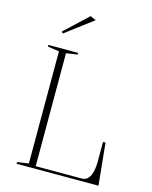

<svg xmlns="http://www.w3.org/2000/svg" viewBox="-135 -1018 876 1105"><g transform="rotate(15 303.5 -465.5)"><path d="M73 0V-10L141 -20V-688L73 -698V-708H250V-698L183 -688V-15H456Q476 -15 489.5 -26Q503 -37 511 -60.5Q519 -84 521 -123V-250H536L561 0ZM136 -793 127 -802 265 -931 299 -916Z"/></g></svg>

Font: Kalnia ExtraLight
Style: Regular
Weight: 250
Designer: Frida Medrano
Foundry: Frida Medrano
Version: Version 1.105